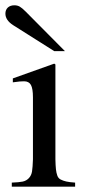

<svg xmlns="http://www.w3.org/2000/svg" viewBox="-28 -698 360 718"><path d="M16.1 0V-15.1Q43.5 -16.1 57.1 -19Q70.8 -22 80.1 -32Q89.4 -42 91.8 -57.1Q94.2 -72.3 95.2 -102.1V-334Q95.2 -366.7 87.6 -380.4Q80.1 -394 62 -394Q45.9 -394 27.8 -391.1L20 -390.1V-404.8L174.8 -460L179.2 -457V-102.1Q179.7 -78.1 181.2 -64.9Q182.6 -51.8 186.3 -41.5Q189.9 -31.2 199 -26.6Q208 -22 219.7 -19.3Q231.4 -16.6 252.9 -15.1V0ZM214.8 -506.8H174.8L21 -604Q-7.8 -622.6 -7.8 -647Q-7.8 -661.1 1.2 -669.7Q10.3 -678.2 25.9 -678.2Q37.1 -678.2 45.7 -673.3Q54.2 -668.5 67.9 -654.8Z"/></svg>

Font: Accordance
Style: Regular
Weight: 400
Version: Version 1.1 (build May 11, 2018) Miklal Software Solutions, 